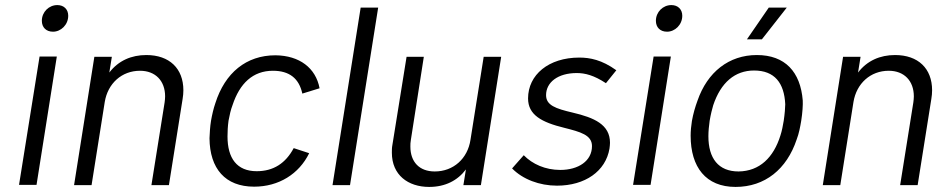

<svg xmlns="http://www.w3.org/2000/svg" viewBox="-20 -730 3733 757"><path d="M189 -605C220 -605 249 -632 249 -668C249 -693 232 -710 206 -710C173 -710 145 -683 145 -648C145 -622 162 -605 189 -605ZM55 -1H124L204 -507H136Z M557 -513C498 -513 447 -491 411 -444L421 -506H352L272 0H341L393 -328C405 -401 460 -451 532 -451C593 -451 631 -411 631 -350C631 -342 630 -334 629 -326L577 0H646L700 -340C702 -352 703 -363 703 -374C703 -460 648 -513 557 -513Z M982 6C1079 6 1159 -44 1199 -126L1138 -146C1106 -86 1058 -55 992 -55C914 -55 877 -106 877 -192C877 -211 878 -232 881 -254C885 -276 890 -298 897 -316C925 -401 977 -451 1056 -451C1121 -451 1159 -421 1172 -361L1240 -382C1225 -462 1161 -511 1066 -512C951 -512 867 -443 829 -323C822 -303 816 -277 812 -254C808 -230 807 -206 806 -185C807 -65 868 6 982 6Z M1291 0H1360L1471 -700H1402Z M1887 -506 1835 -179C1824 -105 1768 -54 1694 -54C1633 -54 1598 -92 1598 -152C1598 -160 1598 -169 1600 -179L1651 -506H1583L1527 -158C1525 -148 1525 -138 1525 -128C1525 -40 1589 7 1672 7C1735 7 1784 -18 1817 -62L1807 0H1876L1956 -506Z M2176 2C2287 2 2368 -55 2383 -144C2384 -152 2385 -160 2385 -167C2385 -239 2323 -266 2238 -286C2170 -302 2133 -315 2133 -355C2133 -405 2179 -442 2254 -442C2287 -442 2322 -433 2369 -402L2410 -453C2353 -494 2306 -503 2264 -503C2143 -503 2062 -435 2062 -342C2062 -277 2115 -248 2205 -226C2268 -210 2314 -198 2314 -154C2314 -95 2260 -60 2189 -60C2130 -60 2079 -83 2045 -118L1999 -66C2041 -23 2107 2 2176 2Z M2610 -605C2641 -605 2670 -632 2670 -668C2670 -693 2653 -710 2627 -710C2594 -710 2566 -683 2566 -648C2566 -622 2583 -605 2610 -605ZM2476 -1H2545L2625 -507H2557Z M2925 -575H2984L3082 -700H3011ZM2880 7C2996 7 3082 -63 3121 -180C3130 -203 3135 -230 3139 -254C3144 -285 3146 -318 3145 -334C3136 -446 3076 -513 2964 -513C2854 -513 2769 -446 2730 -333C2721 -309 2713 -281 2708 -253C2705 -234 2703 -214 2703 -195C2703 -71 2763 7 2880 7ZM2892 -54C2812 -54 2773 -106 2773 -193C2773 -212 2775 -233 2778 -254C2782 -278 2788 -302 2792 -315C2822 -405 2878 -452 2953 -452C3034 -452 3072 -403 3076 -319C3076 -308 3074 -280 3070 -254C3067 -236 3063 -214 3057 -196C3030 -109 2975 -55 2892 -54Z M3509 -513C3450 -513 3399 -491 3363 -444L3373 -506H3304L3224 0H3293L3345 -328C3357 -401 3412 -451 3484 -451C3545 -451 3583 -411 3583 -350C3583 -342 3582 -334 3581 -326L3529 0H3598L3652 -340C3654 -352 3655 -363 3655 -374C3655 -460 3600 -513 3509 -513Z"/></svg>

Font: Arthouse Owned
Style: Italic
Weight: 400
Italic angle: -10°
Designer: Jeremy Tribby
Foundry: Tribby Type
Version: Version 1.000;PS 001.000;hotconv 1.0.88;makeotf.lib2.5.64775